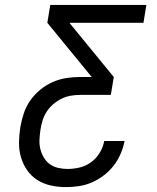

<svg xmlns="http://www.w3.org/2000/svg" viewBox="-20 -755 640 783"><path d="M249 8Q217 8 187.5 1.5Q158 -5 133 -20.5Q108 -36 91 -60.5Q74 -85 65.5 -114Q57 -143 57.5 -174.5Q58 -206 63 -237Q68 -265 77 -292.5Q86 -320 103 -344.5Q120 -369 143.5 -388.5Q167 -408 194 -420Q221 -432 249.5 -436.5Q278 -441 305 -441H354L173 -662L185 -735H577L565 -662H263L444 -441L432 -368H306Q287 -368 267.5 -364.5Q248 -361 230 -352Q212 -343 196.5 -329.5Q181 -316 170 -299Q159 -282 153.5 -263.5Q148 -245 145 -226Q142 -206 141 -186Q140 -166 144.5 -147.5Q149 -129 158.5 -113Q168 -97 182.5 -86Q197 -75 216.5 -70.5Q236 -66 256 -66Q280 -66 305 -72Q330 -78 351.5 -93.5Q373 -109 387 -132.5Q401 -156 405 -180H488Q483 -154 472 -128Q461 -102 443.5 -79.5Q426 -57 403 -39.5Q380 -22 354.5 -11Q329 0 302 4Q275 8 249 8Z"/></svg>

Font: Iosevka Aile Oblique
Style: Regular
Weight: 400
Italic angle: -9°
Designer: Belleve Invis
Foundry: Belleve Invis
Version: Version 31.1.0; ttfautohint (v1.8.4)